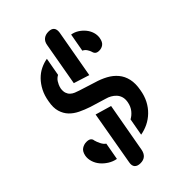

<svg xmlns="http://www.w3.org/2000/svg" viewBox="-286 -942 1165 1165"><g transform="rotate(-45 296.5 -360.0)"><path d="M512 -195Q505 -152 487.5 -118.5Q470 -85 444.5 -60.5Q419 -36 388.5 -21Q358 -6 324 0L344 -111Q355 -117 364.5 -125Q374 -133 382.5 -143.5Q391 -154 397 -167.5Q403 -181 406 -198Q410 -222 404.5 -240Q399 -258 387 -271Q375 -284 359 -293Q343 -302 327 -306L225 -337Q189 -349 157 -364.5Q125 -380 103 -403Q81 -426 71 -459.5Q61 -493 70 -540Q77 -583 94 -616Q111 -649 134.5 -673Q158 -697 186.5 -711Q215 -725 245 -730L224 -613Q216 -609 208.5 -602.5Q201 -596 195.5 -587.5Q190 -579 185 -568Q180 -557 177 -543Q174 -521 179 -506Q184 -491 194.5 -481Q205 -471 219.5 -465Q234 -459 247 -455L348 -423Q390 -411 424 -392.5Q458 -374 481 -346.5Q504 -319 512.5 -281.5Q521 -244 512 -195ZM318 -252 261 67Q256 93 240.5 106.5Q225 120 199 120Q173 120 161 106.5Q149 93 154 67L215 -282ZM357 -478 256 -510 305 -787Q309 -813 325.5 -826.5Q342 -840 368 -840Q394 -840 405 -826.5Q416 -813 412 -787ZM136 -111 116 0Q88 -5 64 -20Q40 -35 23 -55Q6 -75 -2 -100Q-10 -125 -6 -149Q0 -180 18.5 -192Q37 -204 58 -204Q78 -204 87.5 -196.5Q97 -189 98 -176Q102 -160 112 -140Q122 -120 136 -111ZM453 -730Q478 -726 499 -712.5Q520 -699 535.5 -680Q551 -661 558 -638Q565 -615 561 -592Q556 -563 540.5 -551.5Q525 -540 505 -540Q488 -540 479.5 -547Q471 -554 468 -567Q465 -578 456 -592Q447 -606 432 -613Z"/></g></svg>

Font: Maple Mono NL SemiBold
Style: Italic
Weight: 600
Italic angle: -10°
Monospace: yes
Designer: subframe7536
Version: Version 7.000